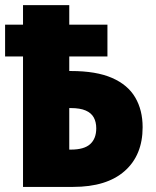

<svg xmlns="http://www.w3.org/2000/svg" viewBox="-22 -734 611 754"><path d="M250 -713.9V-637.2H399.9V-512.2H250V-455.1H256.8Q356 -455.1 418 -428Q480 -400.9 509 -351.3Q538.1 -301.8 538.1 -234.4Q538.1 -124.5 467.5 -62.3Q397 0 265.1 0H68.4V-512.2H-2V-637.2H68.4V-713.9ZM255.9 -309.6H250V-146.5H256.3Q308.6 -146.5 332.3 -168.2Q356 -189.9 356 -230Q356 -254.9 346.2 -272.7Q336.4 -290.5 314.5 -300Q292.5 -309.6 255.9 -309.6Z"/></svg>

Font: Open Sans SemiCondensed ExtraBold
Style: Regular
Weight: 800
Width: 4
Designer: Monotype Design Team
Foundry: Monotype Imaging Inc.
Version: Version 3.000